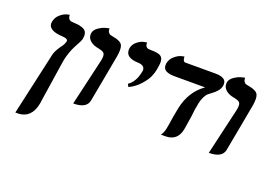

<svg xmlns="http://www.w3.org/2000/svg" viewBox="-108 -842 1823 1320"><g transform="rotate(20 803.5 -182.5)"><path d="M85 200.2 189 -265.1Q198.7 -298.3 235.8 -347.2Q245.6 -362.3 249 -377.9Q250 -378.9 250 -381.8Q250 -399.9 212.9 -401.9Q106.9 -406.7 106.9 -461.9Q106.9 -464.8 108.9 -475.1Q115.7 -507.3 140.4 -528.1Q165 -548.8 186 -554.2L207 -559.1Q207 -518.1 244.1 -518.1Q269 -517.1 283 -515.1Q296.9 -513.2 314.9 -507.1Q333 -501 341.6 -488.5Q350.1 -476.1 350.1 -456.1Q350.1 -450.2 348.1 -434.1Q345.2 -419.9 312 -359.9Q289.1 -315.9 275.9 -257.8Q275.9 -253.9 273.9 -247.1Q272 -240.2 272 -236.8L225.1 71.8Q225.1 74.7 224.6 77.9Q224.1 81.1 223.1 84.5Q222.2 87.9 222.2 89.8Q200.2 194.8 109.9 200.2Z M437.5 5.9 516.6 -335.9Q520.5 -353 520.5 -367.2Q520.5 -388.2 509.5 -396Q498.5 -403.8 472.7 -409.2Q433.6 -415 410.6 -434.6Q387.7 -454.1 387.7 -480Q387.7 -488.8 388.7 -493.2Q393.6 -517.1 420.2 -535.2Q446.8 -553.2 471.2 -559.1L495.6 -564.9V-561Q495.6 -545.9 502.7 -536.4Q509.8 -526.9 515.1 -524.9Q520.5 -522.9 531.7 -521Q553.7 -517.1 565.7 -513.4Q577.6 -509.8 590.6 -502.4Q603.5 -495.1 609.1 -482.2Q614.7 -469.2 614.7 -449.2Q614.7 -429.2 610.8 -405.8Q601.1 -351.6 579.3 -234.4Q557.6 -117.2 545.9 -55.2Q534.7 5.9 437.5 5.9Z M755.4 -230 744.6 -250Q793.5 -282.2 808.6 -360.8Q810.5 -368.7 810.5 -372.1Q810.5 -408.2 761.2 -410.2Q670.4 -413.1 670.4 -471.2Q670.4 -480 671.4 -484.9Q678.2 -515.6 703.4 -534.9Q728.5 -554.2 750 -558.1L771.5 -562V-558.1Q771.5 -542 778.6 -533.4Q785.6 -524.9 792.5 -523.4Q799.3 -522 812.5 -522Q864.3 -522 884.8 -510Q905.3 -498 905.3 -463.9Q905.3 -447.8 898.4 -410.2Q893.6 -384.3 881.6 -356.2Q869.6 -328.1 835.9 -290Q802.2 -252 755.4 -230Z M1247.1 -292Q1236.3 -241.2 1231.9 -189.9Q1219.7 -106.9 1215.8 -87.9Q1197.8 1 1110.8 1Q1110.8 1 1101.1 1H1077.1Q1093.3 -18.1 1100.1 -53.2Q1106 -81.1 1114.7 -142.1Q1120.6 -176.8 1127 -208Q1153.8 -339.8 1252 -408.2H1028.8Q943.8 -408.2 943.8 -458Q943.8 -466.8 944.8 -473.1Q951.7 -506.3 977.3 -527.6Q1002.9 -548.8 1024.4 -554.2L1045.9 -559.1Q1046.9 -522 1066.9 -522H1286.1Q1366.2 -522 1365.7 -473.1Q1365.7 -463.4 1363.8 -457Q1356.9 -420.9 1303.7 -383.8Q1289.6 -374 1281.7 -366.5Q1273.9 -358.9 1263.4 -338.9Q1252.9 -318.8 1247.1 -292Z M1429.7 5.9 1508.8 -335.9Q1512.7 -353 1512.7 -367.2Q1512.7 -388.2 1501.7 -396Q1490.7 -403.8 1464.8 -409.2Q1425.8 -415 1402.8 -434.6Q1379.9 -454.1 1379.9 -480Q1379.9 -488.8 1380.9 -493.2Q1385.7 -517.1 1412.4 -535.2Q1439 -553.2 1463.4 -559.1L1487.8 -564.9V-561Q1487.8 -545.9 1494.9 -536.4Q1502 -526.9 1507.3 -524.9Q1512.7 -522.9 1523.9 -521Q1545.9 -517.1 1557.9 -513.4Q1569.8 -509.8 1582.8 -502.4Q1595.7 -495.1 1601.3 -482.2Q1606.9 -469.2 1606.9 -449.2Q1606.9 -429.2 1603 -405.8Q1593.3 -351.6 1571.5 -234.4Q1549.8 -117.2 1538.1 -55.2Q1526.9 5.9 1429.7 5.9Z"/></g></svg>

Font: Linux Libertine
Style: Semibold Italic
Weight: 600
Italic angle: -11.5°
Designer: Philipp H. Poll
Foundry: Philipp H. Poll
Version: Version 5.1.2 ; ttfautohint (v0.9)